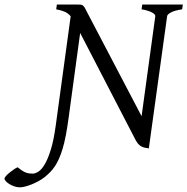

<svg xmlns="http://www.w3.org/2000/svg" viewBox="-169 -635 821 841"><path d="M628.9 -594.2Q596.7 -589.4 580.3 -580.8Q564 -572.3 563 -564L482.9 15.1Q472.7 13.7 464.4 11.7Q456.1 9.8 449.2 5.9Q442.4 2 436.5 -4.6Q430.7 -11.2 424.8 -22L182.1 -490.7L131.8 -120.6Q126 -77.1 119.6 -43.7Q113.3 -10.3 105.7 15.1Q98.1 40.5 89.8 59.3Q81.5 78.1 71.8 92.8Q62 107.4 50.8 118.9Q39.6 130.4 26.9 140.6Q13.7 150.9 -1.7 159.2Q-17.1 167.5 -32 173.3Q-46.9 179.2 -60.1 182.4Q-73.2 185.5 -82 185.5Q-95.2 185.5 -107.7 180.9Q-120.1 176.3 -129.6 170.2Q-139.2 164.1 -144.5 157.5Q-149.9 150.9 -149.4 146.5Q-148.9 142.6 -142.3 135.3Q-135.7 127.9 -126.5 120.6Q-117.2 113.3 -107.7 106.7Q-98.1 100.1 -91.8 97.7Q-81.1 106.4 -72.5 112.1Q-64 117.7 -56.4 120.6Q-48.8 123.5 -41.5 124.5Q-34.2 125.5 -25.9 125.5Q-14.6 125.5 -0.7 116.7Q13.2 107.9 27.1 84.5Q41 61 53.7 20Q66.4 -21 75.2 -85.4L140.6 -564Q127.9 -578.1 113 -584.2Q98.1 -590.3 77.1 -594.2L80.1 -615.2H167Q177.7 -615.2 183.8 -614.7Q189.9 -614.3 194.6 -610.6Q199.2 -606.9 203.4 -599.1Q207.5 -591.3 214.8 -577.1L451.2 -126L511.2 -564Q511.7 -566.9 508.8 -571Q505.9 -575.2 498.8 -579.3Q491.7 -583.5 480 -587.4Q468.3 -591.3 451.2 -594.2L454.1 -615.2H631.8Z"/></svg>

Font: Gentium Plus Phon
Style: Italic
Weight: 400
Italic angle: -8°
Designer: J. Victor Gaultney, Annie Olsen, Iska Routamaa, Becca Hirsbrunner
Foundry: SIL International
Version: Version 5.000